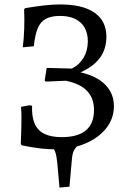

<svg xmlns="http://www.w3.org/2000/svg" viewBox="-20 -663 588 868"><path d="M249 185 239 74Q236 42 230 25Q224 8 207 -8H335Q321 4 314 18Q307 32 305 58L294 181ZM226 12Q198 12 162.5 8Q127 4 78 -6L74 -12Q76 -59 76.5 -86.5Q77 -114 77 -134.5Q77 -155 75 -180L113 -187L125 -185Q123 -136 136.5 -104.5Q150 -73 180.5 -58Q211 -43 259 -43Q405 -43 405 -166Q405 -273 277 -298L187 -294L182 -299L191 -356L305 -353Q339 -370 358 -402.5Q377 -435 377 -476Q377 -531 344 -561Q311 -591 251 -591Q212 -591 187.5 -578Q163 -565 150.5 -535Q138 -505 133 -454L83 -449Q88 -487 89.5 -533.5Q91 -580 89 -620L93 -626Q140 -634 179.5 -638.5Q219 -643 252 -643Q354 -643 407.5 -605.5Q461 -568 461 -497Q461 -442 432 -402Q403 -362 344 -336Q418 -319 456.5 -279.5Q495 -240 495 -183Q495 -127 460 -83Q425 -39 364 -13.5Q303 12 226 12Z"/></svg>

Font: Alegreya
Style: Regular
Weight: 400
Designer: Juan Pablo del Peral
Foundry: Huerta Tipografica
Version: Version 2.009